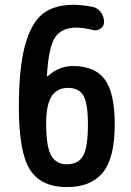

<svg xmlns="http://www.w3.org/2000/svg" viewBox="-20 -760 540 790"><path d="M169.9 -252Q169.9 -157.2 190.4 -120.6Q210.9 -84 254.9 -84Q301.8 -84 321.8 -118.7Q341.8 -153.3 341.8 -248Q341.8 -335 323.2 -366.7Q304.7 -398.4 259.8 -398.4Q214.8 -398.4 192.4 -363.8Q169.9 -329.1 169.9 -252ZM254.9 9.8Q149.4 9.8 103.5 -61.5Q57.6 -132.8 57.6 -320.3Q57.6 -480.5 83 -573.2Q108.4 -666 155.8 -703.1Q203.1 -740.2 282.2 -740.2Q316.4 -740.2 358.4 -732.4Q380.9 -728.5 394.5 -710.4Q408.2 -692.4 408.2 -668.9Q408.2 -652.3 393.1 -642.1Q377.9 -631.8 361.3 -636.7Q328.1 -645.5 294.9 -646.5Q233.4 -646.5 206.5 -606Q179.7 -565.4 172.9 -447.3Q172.9 -445.3 173.8 -445.3Q174.8 -445.3 175.8 -446.3Q222.7 -488.3 280.3 -488.3Q370.1 -488.3 411.1 -433.1Q452.1 -377.9 452.1 -248Q452.1 -110.4 403.3 -50.3Q354.5 9.8 254.9 9.8Z"/></svg>

Font: Rounded Mgen+ 2m medium
Style: Regular
Weight: 500
Designer: [Source Han Sans]
Ryoko NISHIZUKA  (kana & ideographs); Paul D. Hunt (Latin, Greek & Cyrillic); Wenlong ZHANG  (bopomofo
Version: Version 1.059.20150602